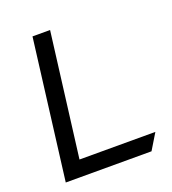

<svg xmlns="http://www.w3.org/2000/svg" viewBox="-111 -665 670 749"><g transform="rotate(-20 223.5 -290.0)"><path d="M116 -66 181 -580H108L35 0H391L431 -66Z"/></g></svg>

Font: Charger
Style: It
Weight: 400
Designer: Jasper
Foundry: Cannot Into Space Fonts
Version: Version 0.98